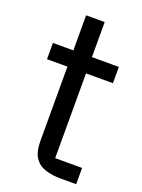

<svg xmlns="http://www.w3.org/2000/svg" viewBox="-128 -717 576 777"><g transform="rotate(20 160.0 -328.0)"><path d="M301 -435H185V-70H301V0H235Q197 0 167.5 -9.5Q138 -19 121.5 -44Q105 -69 105 -115V-435H17V-505H105V-656H185V-505H301Z"/></g></svg>

Font: 42dot Sans
Style: Regular
Weight: 400
Designer: 42dot
Version: Version 1.000